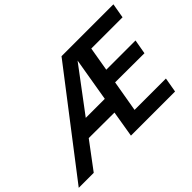

<svg xmlns="http://www.w3.org/2000/svg" viewBox="-145 -989 1277 1277"><g transform="rotate(-45 494.0 -350.0)"><path d="M519 -700 -19 0H122L262 -187L503 -186L472 0H887L905 -104H610L648 -325L923 -324L941 -426H666L695 -596H989L1007 -700ZM343 -296 574 -604 522 -296Z"/></g></svg>

Font: Jost Medium
Style: Italic
Weight: 500
Italic angle: -5°
Version: Version 3.710